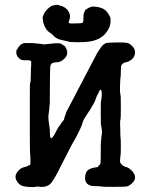

<svg xmlns="http://www.w3.org/2000/svg" viewBox="-20 -741 587 785"><path d="M47 -519Q48 -519 47 -519ZM47 -521Q47 -521 47 -520ZM55 -548 65 -559 78 -565H112L132 -563Q135 -563 143.5 -562Q152 -561 156 -560Q160 -559 166 -560Q172 -561 178.5 -561.5Q185 -562 200 -563.5Q215 -565 220.5 -564Q226 -563 227.5 -563Q229 -563 234.5 -559Q240 -555 241.5 -555Q243 -555 247 -549Q255 -537 255 -524.5Q255 -512 241.5 -499.5Q228 -487 213.5 -486.5Q199 -486 194.5 -483.5Q190 -481 187 -475Q184 -469 184 -393.5Q184 -318 183.5 -316.5Q183 -315 182.5 -308.5Q182 -302 181 -293Q180 -284 179.5 -279.5Q179 -275 178 -267.5Q177 -260 179 -245.5Q181 -231 181.5 -227Q182 -223 182.5 -219.5Q183 -216 183.5 -213Q184 -210 184 -196.5Q184 -183 186 -179Q191 -168 206 -197Q209 -203 215.5 -215Q222 -227 223.5 -227Q225 -227 227 -231.5Q229 -236 230.5 -237.5Q232 -239 233 -241Q234 -243 235 -243.5Q236 -244 237 -246Q238 -248 240 -249.5Q242 -251 242.5 -255.5Q243 -260 244 -262.5Q245 -265 245.5 -266.5Q246 -268 248 -272.5Q250 -277 249 -277.5Q248 -278 260 -300Q272 -322 275 -328.5Q278 -335 294.5 -366Q311 -397 316.5 -408Q322 -419 338 -449Q354 -479 367 -504.5Q380 -530 381.5 -531Q383 -532 387 -539Q391 -546 396 -551.5Q401 -557 401 -557L411 -564Q418 -567 457.5 -567.5Q497 -568 505.5 -564Q514 -560 523 -550Q532 -540 532 -527Q532 -503 506 -490Q500 -487 493 -486Q481 -484 475 -471L474 -450Q474 -430 473 -426Q472 -422 471.5 -409.5Q471 -397 470.5 -385.5Q470 -374 470.5 -369.5Q471 -365 471.5 -359.5Q472 -354 472.5 -352.5Q473 -351 473.5 -349Q474 -347 474 -302.5Q474 -258 473 -255Q472 -252 471.5 -247.5Q471 -243 471 -232.5Q471 -222 471.5 -221.5Q472 -221 472 -199Q472 -177 473 -176Q474 -175 474 -143Q474 -111 473 -107.5Q472 -104 472 -99.5Q472 -95 471 -88Q470 -81 471.5 -77Q473 -73 476 -70Q484 -61 494 -58.5Q504 -56 507.5 -53Q511 -50 517 -45Q523 -40 526 -34Q529 -28 529.5 -28Q530 -28 531 -24Q536 -8 522.5 5.5Q509 19 500 21Q491 23 444 23Q397 23 393 21.5Q389 20 374 20Q359 20 355 19Q322 12 329 -25Q331 -33 332.5 -35.5Q334 -38 334 -39.5Q334 -41 342 -47Q353 -54 367 -56Q385 -58 381 -60L382 -62Q390 -68 391 -74Q392 -80 392 -122Q392 -164 393 -165.5Q394 -167 394 -174Q394 -181 395 -183Q398 -196 396.5 -208.5Q395 -221 394 -226Q393 -231 392.5 -231.5Q392 -232 392 -280.5Q392 -329 393 -329.5Q394 -330 394.5 -335Q395 -340 396 -350Q397 -360 395 -369Q391 -383 382 -360Q380 -355 376.5 -349Q373 -343 371 -335.5Q369 -328 363.5 -318.5Q358 -309 354 -302Q350 -295 348 -292Q346 -289 346 -288Q345 -288 341 -281.5Q337 -275 331.5 -266.5Q326 -258 323.5 -254Q321 -250 318 -240.5Q315 -231 314.5 -230Q314 -229 312.5 -224.5Q311 -220 305 -208Q299 -196 292.5 -183Q286 -170 283 -166Q280 -162 266 -134.5Q252 -107 250 -103.5Q248 -100 240 -84Q232 -68 231.5 -67.5Q231 -67 217 -39Q194 6 182 14Q170 22 157 23Q144 24 138 22H125Q127 25 101.5 23.5Q76 22 66.5 17Q57 12 50 1Q34 -22 57 -45Q67 -55 79 -57.5Q91 -60 93.5 -63Q96 -66 99 -65Q102 -64 103.5 -67.5Q105 -71 104.5 -90Q104 -109 103 -113Q102 -117 102 -198Q102 -287 102 -301Q102 -315 102 -358.5Q102 -402 103 -402Q106 -402 106 -431Q106 -460 106.5 -460.5Q107 -461 107.5 -474Q108 -487 107 -490Q105 -496 86.5 -494.5Q68 -493 58 -502.5Q48 -512 47 -522.5Q46 -533 47.5 -535.5Q49 -538 50.5 -540Q52 -542 53.5 -544.5Q55 -547 55 -548ZM198 -719Q213 -722 216 -721Q219 -720 226 -718Q248 -713 259.5 -695.5Q271 -678 263 -657Q260 -650 261.5 -647.5Q263 -645 272.5 -645Q282 -645 297.5 -645.5Q313 -646 316 -647Q321 -648 321 -662.5Q321 -677 321.5 -679.5Q322 -682 322.5 -684Q323 -686 322.5 -686.5Q322 -687 325 -691.5Q328 -696 327 -697Q327 -700 336 -705Q353 -716 366 -714Q405 -711 419 -690Q421 -688 422.5 -685.5Q424 -683 426.5 -678Q429 -673 430 -672Q432 -670 432 -655Q432 -629 412 -605Q387 -575 337 -570Q316 -568 290 -568.5Q264 -569 263 -570Q262 -571 257 -572Q252 -573 249.5 -573.5Q247 -574 234 -577Q209 -581 193 -601Q192 -602 185 -607Q166 -618 157 -648Q156 -653 155.5 -660Q155 -667 154 -667.5Q153 -668 158.5 -681.5Q164 -695 177 -706.5Q190 -718 198 -719Z"/></svg>

Font: TT2020 Style E
Style: Regular
Weight: 400
Version: Version 00.2